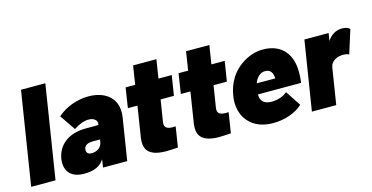

<svg xmlns="http://www.w3.org/2000/svg" viewBox="-73 -1043 2701 1394"><g transform="rotate(-15 1278.0 -346.0)"><path d="M21 0H204L315 -700H132Z M592 -527C509 -527 419 -496 357 -440L437 -323C476 -350 516 -364 549 -364C588 -364 615 -344 610 -312L609 -307H514C381 -307 301 -239 285 -139C283 -129 283 -119 283 -110C283 -31 338 8 417 8C495 8 541 -14 570 -60L561 0H743L793 -316C795 -330 796 -343 796 -355C796 -473 701 -527 592 -527ZM509 -122C482 -122 471 -136 471 -155C471 -188 497 -203 540 -203H593L590 -185C584 -145 550 -122 509 -122Z M1193 -370 1217 -520H1117L1139 -660H964L942 -520H870L847 -370H919L886 -160C883 -144 880 -125 880 -106C880 -52 905 4 1034 4C1051 4 1079 3 1124 0L1148 -153C1141 -153 1134 -152 1128 -152C1121 -152 1116 -153 1110 -153C1073 -157 1066 -176 1066 -194C1066 -201 1067 -208 1068 -213L1093 -370Z M1591 -370 1615 -520H1515L1537 -660H1362L1340 -520H1268L1245 -370H1317L1284 -160C1281 -144 1278 -125 1278 -106C1278 -52 1303 4 1432 4C1449 4 1477 3 1522 0L1546 -153C1539 -153 1532 -152 1526 -152C1519 -152 1514 -153 1508 -153C1471 -157 1464 -176 1464 -194C1464 -201 1465 -208 1466 -213L1491 -370Z M1868 -145C1825 -145 1799 -162 1789 -191C1786 -200 1785 -211 1785 -222H2109C2113 -247 2115 -272 2115 -297C2115 -323 2113 -348 2108 -371C2086 -469 2015 -528 1902 -528C1807 -528 1709 -471 1656 -387C1629 -344 1616 -302 1609 -257C1606 -241 1605 -225 1605 -210C1605 -165 1616 -125 1636 -92C1675 -30 1742 8 1839 8C1926 8 2010 -21 2062 -70L1986 -185C1956 -158 1909 -145 1868 -145ZM1878 -372C1904 -372 1922 -360 1931 -336C1934 -326 1936 -315 1937 -302H1797C1802 -317 1809 -329 1817 -339C1833 -360 1853 -372 1878 -372Z M2498 -527C2449 -527 2413 -502 2387 -463L2396 -520H2214L2131 0H2314L2357 -271C2363 -312 2399 -331 2428 -337C2438 -339 2448 -340 2457 -340C2478 -340 2495 -335 2500 -330L2556 -507C2549 -516 2531 -527 2498 -527Z"/></g></svg>

Font: Arthouse Owned Black
Style: Italic
Weight: 900
Italic angle: -10°
Designer: Jeremy Tribby
Foundry: Tribby Type
Version: Version 1.000;PS 001.000;hotconv 1.0.88;makeotf.lib2.5.64775